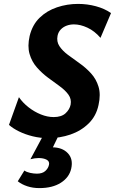

<svg xmlns="http://www.w3.org/2000/svg" viewBox="-20 -693 589 984"><path d="M227 15Q186 15 147.5 5.5Q109 -4 77.5 -19.5Q46 -35 26 -53L77 -195Q97 -166 126.5 -143Q156 -120 189.5 -106.5Q223 -93 255 -93Q295 -93 316 -112.5Q337 -132 342 -157Q347 -185 331 -207.5Q315 -230 286 -251Q257 -272 226 -295Q195 -318 169 -347.5Q143 -377 131.5 -416.5Q120 -456 132 -509Q146 -566 183 -602Q220 -638 272 -655.5Q324 -673 380 -673Q427 -673 471.5 -661Q516 -649 549 -626L495 -499Q465 -534 428.5 -551Q392 -568 359 -568Q339 -568 321.5 -561.5Q304 -555 291.5 -542Q279 -529 275 -510Q269 -480 284.5 -456.5Q300 -433 328 -412Q356 -391 388 -368.5Q420 -346 446.5 -317Q473 -288 485 -248.5Q497 -209 485 -155Q473 -98 434 -60Q395 -22 341 -3.5Q287 15 227 15ZM202 0H281L238 89L183 76Q194 68 211 65Q228 62 247 62Q299 62 327.5 92Q356 122 345 171Q335 216 292 243.5Q249 271 182 271Q148 271 119.5 261.5Q91 252 71 236L105 181Q116 189 134.5 193Q153 197 169 197Q197 197 212 183.5Q227 170 231 152Q235 134 219 125.5Q203 117 178 117Q168 117 157.5 118.5Q147 120 136 123Z"/></svg>

Font: Ysabeau Office ExtraBold
Style: Italic
Weight: 800
Italic angle: -12°
Designer: Christian Thalmann (Catharsis Fonts)
Version: Version 2.001;gftools[0.9.30]; featfreeze: tnum,lnum,ss02